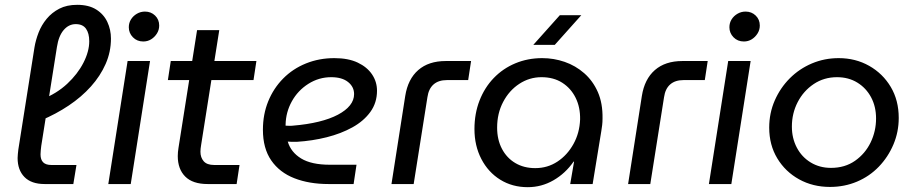

<svg xmlns="http://www.w3.org/2000/svg" viewBox="-20 -763 3790 796"><path d="M165 0Q110 0 81.5 -29Q53 -58 53 -108Q53 -116 54 -124.5Q55 -133 56 -143L123 -567Q128 -597 140 -628Q152 -659 173.5 -685Q195 -711 226 -727Q257 -743 300 -743Q348 -743 379 -723.5Q410 -704 425 -672Q440 -640 440 -603Q440 -548 418 -498Q396 -448 357 -404.5Q318 -361 265 -325.5Q212 -290 150 -264L154 -351Q215 -375 258.5 -415.5Q302 -456 326 -503Q350 -550 350 -592Q350 -625 336.5 -644Q323 -663 294 -663Q265 -663 244 -638.5Q223 -614 216 -568L151 -158Q150 -150 149 -140Q148 -130 148 -123Q148 -101 159 -90Q170 -79 193 -79H297L284 0Z M429 0 509 -510H602L522 0ZM574 -591Q548 -591 531 -608.5Q514 -626 514 -650Q514 -668 523 -682.5Q532 -697 547.5 -706Q563 -715 581 -715Q606 -715 623 -698.5Q640 -682 640 -657Q640 -639 630.5 -624Q621 -609 606.5 -600Q592 -591 574 -591Z M841 0Q779 0 748 -31Q717 -62 717 -116Q717 -132 720 -150L797 -638H889L814 -163Q811 -146 811 -134Q811 -110 824.5 -94.5Q838 -79 868 -79H973L961 0ZM676 -431 688 -510H1043L1031 -431Z M1342 0Q1262 0 1200.5 -24Q1139 -48 1104.5 -98Q1070 -148 1070 -225Q1070 -289 1092 -343Q1114 -397 1154 -437.5Q1194 -478 1248.5 -500Q1303 -522 1366 -522Q1424 -522 1463 -503.5Q1502 -485 1522.5 -454.5Q1543 -424 1543 -387Q1543 -337 1515.5 -299Q1488 -261 1441 -235Q1394 -209 1334.5 -194Q1275 -179 1210 -175Q1199 -175 1190 -175Q1181 -175 1173 -176Q1186 -132 1228.5 -106Q1271 -80 1348 -80H1458L1446 0ZM1164 -242Q1171 -242 1178.5 -241.5Q1186 -241 1194 -242Q1254 -247 1301 -258.5Q1348 -270 1381 -287.5Q1414 -305 1431 -326.5Q1448 -348 1448 -373Q1448 -403 1423 -423Q1398 -443 1353 -443Q1302 -443 1258.5 -415.5Q1215 -388 1190 -343Q1165 -298 1164 -246Q1164 -245 1164 -244.5Q1164 -244 1164 -242Z M1603 0 1660 -365Q1671 -435 1714 -472.5Q1757 -510 1828 -510H1933L1921 -431H1833Q1798 -431 1777.5 -413Q1757 -395 1752 -360L1695 0Z M2168 13Q2104 13 2054 -18Q2004 -49 1975.5 -104Q1947 -159 1947 -228Q1947 -292 1968 -346Q1989 -400 2027 -439.5Q2065 -479 2116.5 -500.5Q2168 -522 2228 -522Q2276 -522 2321 -506.5Q2366 -491 2402 -459.5Q2438 -428 2458.5 -381.5Q2479 -335 2478 -272Q2478 -257 2476.5 -244.5Q2475 -232 2473 -220L2437 0H2344L2360 -93H2358Q2324 -44 2274.5 -15.5Q2225 13 2168 13ZM2199 -66Q2250 -66 2291 -93Q2332 -120 2357.5 -166Q2383 -212 2385 -268Q2386 -318 2366.5 -357.5Q2347 -397 2311 -420Q2275 -443 2225 -443Q2175 -443 2133 -415.5Q2091 -388 2066 -340.5Q2041 -293 2041 -234Q2041 -184 2061 -146Q2081 -108 2116.5 -87Q2152 -66 2199 -66ZM2191 -577 2301 -700H2390L2280 -577Z M2584 0 2641 -365Q2652 -435 2695 -472.5Q2738 -510 2809 -510H2914L2902 -431H2814Q2779 -431 2758.5 -413Q2738 -395 2733 -360L2676 0Z M2919 0 2999 -510H3092L3012 0ZM3064 -591Q3038 -591 3021 -608.5Q3004 -626 3004 -650Q3004 -668 3013 -682.5Q3022 -697 3037.5 -706Q3053 -715 3071 -715Q3096 -715 3113 -698.5Q3130 -682 3130 -657Q3130 -639 3120.5 -624Q3111 -609 3096.5 -600Q3082 -591 3064 -591Z M3421 12Q3350 12 3293 -19.5Q3236 -51 3202.5 -106.5Q3169 -162 3169 -234Q3169 -294 3192 -346.5Q3215 -399 3254.5 -438.5Q3294 -478 3346 -500Q3398 -522 3457 -522Q3527 -522 3583.5 -490Q3640 -458 3673 -402.5Q3706 -347 3706 -274Q3706 -216 3684 -164Q3662 -112 3623.5 -72Q3585 -32 3533 -10Q3481 12 3421 12ZM3425 -67Q3483 -67 3525 -96.5Q3567 -126 3589.5 -172.5Q3612 -219 3612 -272Q3612 -321 3591.5 -359.5Q3571 -398 3534.5 -420.5Q3498 -443 3450 -443Q3396 -443 3353.5 -414.5Q3311 -386 3287 -339.5Q3263 -293 3263 -238Q3263 -190 3283.5 -151Q3304 -112 3341 -89.5Q3378 -67 3425 -67Z"/></svg>

Font: MuseoModerno
Style: Italic
Weight: 400
Italic angle: -9°
Designer: Pablo Cosgaya, Héctor Gatti, Marcela Romero, and the Authors of The MuseoModerno Project.
Foundry: Omnibus-Type Team
Version: Version 1.003